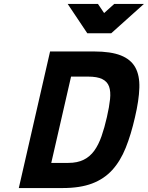

<svg xmlns="http://www.w3.org/2000/svg" viewBox="-20 -950 747 970"><path d="M75 0 233 -690H455Q540 -690 590.5 -670Q641 -650 663.5 -609.5Q686 -569 684 -506Q682 -443 662 -358Q642 -270 615 -203Q588 -136 547 -91Q506 -46 445.5 -23Q385 0 297 0ZM520 -358Q532 -410 536 -449Q540 -488 531 -513Q522 -538 496.5 -550.5Q471 -563 425 -563H339L239 -127H325Q371 -127 403 -143Q435 -159 456.5 -189Q478 -219 493 -262Q508 -305 520 -358ZM542 -782H421L322 -930H475L506 -884L557 -930H707Z"/></svg>

Font: Panefresco 999wt
Style: Italic
Weight: 900
Version: Version 1.001